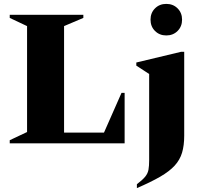

<svg xmlns="http://www.w3.org/2000/svg" viewBox="-20 -736 1041 986"><path d="M30 0V-16L119 -58V-602L30 -644V-660H408V-644L309 -602V-55H514L604 -259H620V0ZM834 -554Q799 -554 776 -577Q753 -600 753 -635Q753 -670 776 -693Q799 -716 834 -716Q869 -716 892 -693Q915 -670 915 -635Q915 -600 892 -577Q869 -554 834 -554ZM683 230V210Q712 188 725.5 171.5Q739 155 742.5 135.5Q746 116 746 86V-356L680 -399V-415L910 -470H926V-39Q926 11 915 48Q904 85 877 114.5Q850 144 802.5 171.5Q755 199 683 230Z"/></svg>

Font: Spectral SC ExtraBold
Style: Regular
Weight: 800
Designer: Jean-Baptiste Levee
Foundry: Production Type
Version: Version 2.001